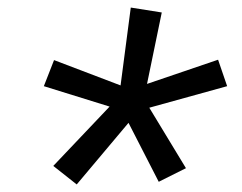

<svg xmlns="http://www.w3.org/2000/svg" viewBox="-20 -769 640 508"><path d="M183 -281 121 -330 270 -487 96 -541 123 -610 299 -543 326 -749 408 -736 369 -547 557 -611 581 -541 375 -484 472 -324 400 -288 320 -444Z"/></svg>

Font: Iosevka Custom Oblique
Style: Regular
Weight: 400
Italic angle: -9°
Designer: Belleve Invis
Foundry: Belleve Invis
Version: Version 27.0.1